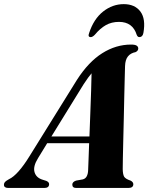

<svg xmlns="http://www.w3.org/2000/svg" viewBox="-62 -932 735 952"><path d="M127 -148.5Q101 -107 109.2 -78.5Q117.5 -50 150.5 -40.5L168 -35Q181.5 -29 181.5 -19Q181.5 0 157.5 0H-20.5Q-42.5 0 -42.5 -16Q-42.5 -24 -37.2 -29.8Q-32 -35.5 -17.5 -43.5Q4.5 -53.5 30.8 -83.2Q57 -113 84 -157L319.5 -536Q377 -625.5 445 -668.2Q513 -711 587.5 -711Q607.5 -711 615.5 -705.8Q623.5 -700.5 623.5 -691.5Q623.5 -680 610 -673.5Q586 -669 572.5 -652.5Q559 -636 558 -604Q557.5 -587.5 556.5 -547.8Q555.5 -508 554.2 -455Q553 -402 551.8 -345Q550.5 -288 549.2 -236Q548 -184 547.2 -146Q546.5 -108 546.5 -93.5Q547 -68 553.2 -56.5Q559.5 -45 586.5 -36Q599 -29 599 -18.5Q599 0 574 0H316.5Q296.5 0 296.5 -16.5Q296.5 -30 315 -36.5L348.5 -42.5Q362 -46 368.2 -58.2Q374.5 -70.5 375 -88Q375.5 -105 377 -140.5Q378.5 -176 380 -222H172ZM352.5 -514 193 -255.5H381.5Q383.5 -311 385.8 -370.2Q388 -429.5 389.8 -481.8Q391.5 -534 392 -568.5Q385 -560.5 375.2 -547.2Q365.5 -534 352.5 -514ZM528 -823.5Q491 -823.5 462.5 -807.2Q434 -791 407.5 -759Q396.5 -748 388 -748Q372 -748 380 -768.5Q403 -838.5 449.5 -875Q496 -911.5 551.5 -911.5Q606.5 -911.5 634 -875Q661.5 -838.5 649 -768.5Q645 -748 629 -748Q620.5 -748 616 -759Q596 -823.5 528 -823.5Z"/></svg>

Font: Fraunces 72pt S000
Style: Bold Italic
Weight: 700
Italic angle: -16°
Version: Version 1.000; ttfautohint (v1.8.3)